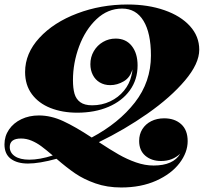

<svg xmlns="http://www.w3.org/2000/svg" viewBox="-52 -642 932 850"><path d="M778.8 -17.1Q778.8 32.7 742.7 80.3Q706.5 127.9 639.4 158Q572.3 188 484.9 188Q421.9 188 370.6 169.9Q319.3 151.9 281.2 126Q243.2 100.1 198.2 61Q122.1 82 71.8 82Q23.9 82 -4.2 61Q-32.2 40 -32.2 -2.9Q-32.2 -39.1 -12.2 -68.4Q7.8 -97.7 42.5 -114.3Q77.1 -130.9 120.1 -130.9Q173.8 -130.9 228 -105.7Q282.2 -80.6 354 -33.2Q474.1 -97.2 545.2 -188.5Q616.2 -279.8 616.2 -396Q616.2 -495.6 583.3 -549.8Q550.3 -604 488.8 -604Q424.8 -604 375.2 -557.1Q325.7 -510.3 298.3 -436.8Q271 -363.3 271 -287.1Q271 -251.5 277.8 -227.3Q284.7 -203.1 303.5 -189.5Q322.3 -175.8 356 -175.8Q398.9 -175.8 435.5 -193.1Q472.2 -210.4 496.8 -240.5Q521.5 -270.5 529.8 -307.1Q534.2 -322.8 534.2 -335Q524.4 -298.8 495.8 -282Q467.3 -265.1 436 -265.1Q409.7 -265.1 389.6 -277.1Q369.6 -289.1 358.9 -310.3Q348.1 -331.5 348.1 -357.9Q348.1 -389.6 363.3 -415.5Q378.4 -441.4 404.1 -456.3Q429.7 -471.2 460 -471.2Q505.4 -471.2 531.2 -438.7Q557.1 -406.2 557.1 -352.1Q557.1 -289.6 522.9 -242.2Q488.8 -194.8 428.2 -168.9Q367.7 -143.1 290 -143.1Q224.1 -143.1 171.6 -163.8Q119.1 -184.6 89.1 -225.1Q59.1 -265.6 59.1 -323.2Q59.1 -405.8 122.3 -474.4Q185.5 -543 290 -582.5Q394.5 -622.1 513.2 -622.1Q603.5 -622.1 675.8 -596.9Q748 -571.8 789.1 -526.4Q830.1 -481 830.1 -421.9Q830.1 -360.4 766.8 -285.6Q703.6 -210.9 601.6 -139.4Q499.5 -67.9 385.7 -12.7Q436 20.5 473.1 41.7Q510.3 63 550 76.9Q589.8 90.8 627.9 90.8Q715.3 90.8 746.1 38.1Q711.9 70.8 661.1 70.8Q618.7 70.8 591.3 47.4Q564 23.9 564 -18.1Q564 -47.4 578.1 -70.1Q592.3 -92.8 617.4 -105.5Q642.6 -118.2 674.8 -118.2Q721.2 -118.2 750 -92.3Q778.8 -66.4 778.8 -17.1ZM181.6 46.4Q151.9 21 131.1 5.6Q110.4 -9.8 87.6 -19.3Q64.9 -28.8 41 -28.8Q-8.8 -28.8 -8.8 8.8Q-8.8 34.2 13.9 49.6Q36.6 64.9 78.1 64.9Q123 64.9 181.6 46.4Z"/></svg>

Font: TypoPRO Playfair Display SC
Style: Italic
Weight: 900
Italic angle: -14°
Designer: Claus Eggers Sørensen
Foundry: Claus Eggers Sørensen
Version: Version 1.004;PS 001.004;hotconv 1.0.70;makeotf.lib2.5.58329